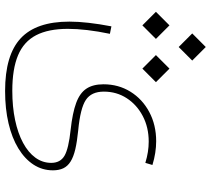

<svg xmlns="http://www.w3.org/2000/svg" viewBox="-57 -499 828 754"><g transform="rotate(90 357.0 -122.0)"><path d="M627.9 -306.6Q604 -314 580.6 -317.6Q557.1 -321.3 534.7 -321.3Q470.7 -321.3 419.9 -294.2Q369.1 -267.1 340.1 -220.2Q311 -173.3 311 -114.3Q311 -73.2 328.1 -47.4Q345.2 -21.5 384.3 -7.1Q423.3 7.3 489.7 14.6Q564 22.5 591.8 38.8Q619.6 55.2 619.6 90.8Q619.6 125 599.1 153.1Q578.6 181.2 541 201.4Q503.4 221.7 451.4 232.7Q399.4 243.7 336.4 243.7Q251 243.7 197.3 221.2Q143.6 198.7 118.4 150.4Q93.3 102.1 93.3 25.4Q93.3 -9.3 98.1 -50.8Q103 -92.3 112.8 -139.6L83.5 -145.5Q74.2 -97.2 69.6 -56.2Q64.9 -15.1 64.9 19.5Q64.9 149.9 130.6 210.9Q196.3 272 337.4 272Q407.2 272 464.4 258.5Q521.5 245.1 562.7 220Q604 194.8 626.5 160.4Q648.9 126 648.9 84Q648.9 60.5 640.9 43.5Q632.8 26.4 614.5 14.9Q596.2 3.4 566.2 -3.7Q536.1 -10.7 492.2 -15.1Q404.8 -23.4 372.3 -45.2Q339.8 -66.9 339.8 -115.7Q339.8 -166 365.7 -205.8Q391.6 -245.6 436 -268.8Q480.5 -292 536.1 -292Q556.2 -292 576.7 -288.8Q597.2 -285.6 619.6 -278.8ZM26.4 -320.3 79.6 -267.1 132.8 -320.3 79.6 -373.5ZM196.3 -320.3 249.5 -267.1 302.7 -320.3 249.5 -373.5ZM111.3 -462.9 164.6 -409.7 217.8 -462.9 164.6 -516.1Z"/></g></svg>

Font: Estedad-FD-VF Thin
Style: Regular
Weight: 100
Designer: Amin Abedi
Version: Version 5.0